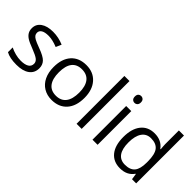

<svg xmlns="http://www.w3.org/2000/svg" viewBox="22 -1453 2157 2157"><g transform="rotate(45 1100.0 -375.0)"><path d="M431.2 -146Q431.2 -71.3 375.5 -30.8Q319.8 9.8 219.2 9.8Q112.8 9.8 53.2 -23.9V-99.1Q91.8 -79.6 136 -68.4Q180.2 -57.1 221.2 -57.1Q284.7 -57.1 318.8 -77.4Q353 -97.7 353 -139.2Q353 -170.4 325.9 -192.6Q298.8 -214.8 220.2 -245.1Q145.5 -272.9 114 -293.7Q82.5 -314.5 67.1 -340.8Q51.8 -367.2 51.8 -403.8Q51.8 -469.2 105 -507.1Q158.2 -544.9 251 -544.9Q337.4 -544.9 419.9 -509.8L391.1 -443.8Q310.5 -477.1 245.1 -477.1Q187.5 -477.1 158.2 -459Q128.9 -440.9 128.9 -409.2Q128.9 -387.7 139.9 -372.6Q150.9 -357.4 175.3 -343.8Q199.7 -330.1 269 -304.2Q364.3 -269.5 397.7 -234.4Q431.2 -199.2 431.2 -146Z M1024.9 -268.1Q1024.9 -137.2 959 -63.7Q893.1 9.8 776.9 9.8Q705.1 9.8 649.4 -23.9Q593.8 -57.6 563.5 -120.6Q533.2 -183.6 533.2 -268.1Q533.2 -398.9 598.6 -471.9Q664.1 -544.9 780.3 -544.9Q892.6 -544.9 958.7 -470.2Q1024.9 -395.5 1024.9 -268.1ZM617.2 -268.1Q617.2 -165.5 658.2 -111.8Q699.2 -58.1 778.8 -58.1Q858.4 -58.1 899.7 -111.6Q940.9 -165 940.9 -268.1Q940.9 -370.1 899.7 -423.1Q858.4 -476.1 777.8 -476.1Q698.2 -476.1 657.7 -423.8Q617.2 -371.6 617.2 -268.1Z M1248 0H1167V-759.8H1248Z M1501 0H1419.9V-535.2H1501ZM1413.1 -680.2Q1413.1 -708 1426.8 -720.9Q1440.4 -733.9 1460.9 -733.9Q1480.5 -733.9 1494.6 -720.7Q1508.8 -707.5 1508.8 -680.2Q1508.8 -652.8 1494.6 -639.4Q1480.5 -626 1460.9 -626Q1440.4 -626 1426.8 -639.4Q1413.1 -652.8 1413.1 -680.2Z M2037.1 -71.8H2032.7Q1976.6 9.8 1864.7 9.8Q1759.8 9.8 1701.4 -62Q1643.1 -133.8 1643.1 -266.1Q1643.1 -398.4 1701.7 -471.7Q1760.3 -544.9 1864.7 -544.9Q1973.6 -544.9 2031.7 -465.8H2038.1L2034.7 -504.4L2032.7 -542V-759.8H2113.8V0H2047.9ZM1875 -58.1Q1958 -58.1 1995.4 -103.3Q2032.7 -148.4 2032.7 -249V-266.1Q2032.7 -379.9 1994.9 -428.5Q1957 -477.1 1874 -477.1Q1802.7 -477.1 1764.9 -421.6Q1727.1 -366.2 1727.1 -265.1Q1727.1 -162.6 1764.6 -110.4Q1802.2 -58.1 1875 -58.1Z"/></g></svg>

Font: f08482100
Style: Regular
Weight: 400
Foundry: Ascender Corporation
Version: Version 1.10